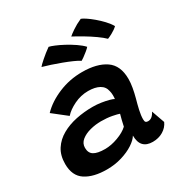

<svg xmlns="http://www.w3.org/2000/svg" viewBox="-185 -931 1018 1076"><g transform="rotate(-30 324.0 -393.5)"><path d="M197 9Q111 9 59.8 -24.2Q8.5 -57.5 8.5 -134.5Q8.5 -190 33.2 -228.2Q58 -266.5 100 -290.2Q142 -314 194.2 -324.8Q246.5 -335.5 301.5 -335.5Q329.5 -335.5 357 -331.2Q384.5 -327 405 -321.2Q425.5 -315.5 432 -311Q433.5 -321.5 433.2 -336.2Q433 -351 429.5 -363.5Q423.5 -394.5 395.8 -409.8Q368 -425 324 -425Q276.5 -425 232.8 -403.8Q189 -382.5 165.5 -355.5L76.5 -425.5Q122.5 -473.5 194.8 -503.8Q267 -534 347.5 -534Q443.5 -534 499 -496Q554.5 -458 554.5 -370.5Q554.5 -345 549.2 -315.2Q544 -285.5 536 -256Q526.5 -222.5 519.2 -190.2Q512 -158 512 -133.5Q512 -119 517 -114.5Q522 -110 531.5 -110Q559.5 -110 577 -146L607 -61.5Q594 -32 564.5 -14.2Q535 3.5 497 3.5Q417 3.5 417 -83Q404 -61 371.8 -39.8Q339.5 -18.5 294.2 -4.8Q249 9 197 9ZM245 -95.5Q285 -95.5 329 -111.8Q373 -128 398 -151.5Q402.5 -172 407 -191Q411.5 -210 416 -225Q405 -229.5 372.8 -235.8Q340.5 -242 301 -242Q266.5 -242 231.5 -233Q196.5 -224 173.2 -205.2Q150 -186.5 150 -157.5Q150 -124 173 -109.8Q196 -95.5 245 -95.5ZM491 -796Q500.5 -793 519.5 -780.5Q538.5 -768 560.8 -749.2Q583 -730.5 603.8 -708.5Q624.5 -686.5 637 -664.5Q621.5 -649.5 598.2 -637Q575 -624.5 567.5 -622.5Q551 -639 520.8 -660.5Q490.5 -682 456.5 -702.2Q422.5 -722.5 395.5 -736.5Q403 -744 430 -762.5Q457 -781 491 -796ZM256.5 -750Q267.5 -748 291.2 -738.2Q315 -728.5 343.8 -713Q372.5 -697.5 399.8 -679Q427 -660.5 444 -642Q438 -634.5 424 -623Q410 -611.5 396.5 -601.8Q383 -592 378 -589.5Q363 -599.5 337 -611Q311 -622.5 279.8 -634.2Q248.5 -646 218.5 -655.8Q188.5 -665.5 165.5 -672Q171.5 -680.5 198.8 -704.5Q226 -728.5 256.5 -750Z"/></g></svg>

Font: Grandstander SemiBold
Style: Italic
Weight: 600
Italic angle: -15°
Designer: Tyler Finck
Foundry: Etcetera Type Co
Version: Version 1.200; ttfautohint (v1.8.3)